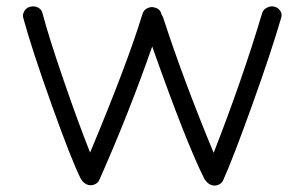

<svg xmlns="http://www.w3.org/2000/svg" viewBox="-20 -562 956 603"><path d="M641 18Q631 13 627 6Q623 2 622 0Q565 -113 458 -416Q384 -204 292 3Q287 14 275 18Q263 22 252 17Q241 11 237 4Q235 2 233 -2Q204 -60 141.5 -235Q79 -410 53 -506Q50 -517 57 -528Q64 -539 76 -541Q88 -544 99 -538.5Q110 -533 113 -522Q133 -446 180 -309.5Q227 -173 263 -83Q381 -365 428 -520Q432 -531 443.5 -536.5Q455 -542 467 -538Q484 -533 487 -517Q491 -511 492 -508Q556 -311 651 -82Q741 -312 804 -523Q808 -533 819.5 -538.5Q831 -544 842 -541Q854 -538 860.5 -527.5Q867 -517 863 -506Q832 -399 772 -232Q712 -65 681 4Q676 15 664 19Q652 23 641 18Z"/></svg>

Font: Hoogli Medium
Style: Regular
Weight: 500
Designer: Anand Singh Naorem
Foundry: Brand New Type
Version: Version 1.00 b007